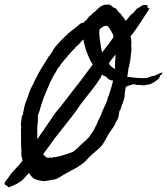

<svg xmlns="http://www.w3.org/2000/svg" viewBox="-50 -734 724 831"><path d="M391.6 -506.8Q400.4 -518.6 408.7 -528.8Q417 -539.1 424.8 -549.8Q429.7 -555.7 433.1 -561.5Q436.5 -567.4 441.4 -573.2Q440.4 -577.1 438.5 -586.9Q434.6 -590.8 433.1 -594.7Q431.6 -598.6 429.7 -602.5Q424.8 -608.4 424.8 -609.9Q424.8 -611.3 422.9 -613.3Q420.9 -615.2 418.5 -617.2Q416 -619.1 414.1 -622.1Q402.3 -623 395 -617.7Q387.7 -612.3 380.9 -607.4Q378.9 -593.8 379.9 -582Q380.9 -570.3 382.8 -559.6Q384.8 -545.9 386.7 -532.7Q388.7 -519.5 391.6 -506.8ZM111.3 -130.9Q118.2 -140.6 125 -151.4Q132.8 -163.1 141.1 -174.3Q149.4 -185.5 157.2 -198.2Q165 -209 172.9 -220.7Q180.7 -232.4 188.5 -244.1Q193.4 -250 198.7 -256.3Q204.1 -262.7 209 -268.6Q223.6 -287.1 239.7 -308.1Q255.9 -329.1 268.6 -345.7Q283.2 -363.3 295.9 -380.4Q308.6 -397.5 322.3 -416Q330.1 -425.8 336.9 -435.5Q343.8 -445.3 351.6 -455.1Q339.8 -471.7 333 -490.2Q324.2 -509.8 319.3 -526.9Q314.5 -543.9 310.5 -563.5Q304.7 -557.6 300.3 -552.7Q295.9 -547.9 291 -542Q286.1 -537.1 281.2 -533.2Q276.4 -529.3 272.5 -523.4Q266.6 -518.6 262.7 -513.7Q258.8 -508.8 253.9 -503.9Q249 -499 245.1 -494.6Q241.2 -490.2 237.3 -484.4Q234.4 -482.4 232.4 -479.5Q230.5 -476.6 227.5 -473.6Q217.8 -460.9 213.9 -456.1Q210 -451.2 208 -446.3Q202.1 -442.4 198.7 -436Q195.3 -429.7 192.4 -422.9Q186.5 -415 181.6 -406.2Q176.8 -397.5 172.9 -388.7Q165 -375 163.6 -370.1Q162.1 -365.2 160.2 -360.4Q156.2 -354.5 153.3 -344.7Q136.7 -309.6 124 -264.6Q122.1 -255.9 118.7 -248Q115.2 -240.2 114.3 -232.4Q113.3 -228.5 113.8 -224.6Q114.3 -220.7 114.3 -216.8Q114.3 -207 112.8 -197.8Q111.3 -188.5 111.3 -177.7ZM391.6 -412.1Q386.7 -403.3 386.7 -399.4Q380.9 -391.6 377 -385.3Q373 -378.9 368.2 -372.1Q347.7 -343.8 323.7 -314.5Q299.8 -285.2 279.3 -253.9Q256.8 -223.6 232.9 -193.8Q209 -164.1 186.5 -134.8Q173.8 -117.2 161.6 -100.1Q149.4 -83 136.7 -66.4Q142.6 -59.6 149.4 -54.2Q156.2 -48.8 168 -52.7Q172.9 -49.8 178.7 -52.7Q184.6 -55.7 190.4 -53.7Q195.3 -55.7 200.2 -56.2Q205.1 -56.6 210 -58.6Q217.8 -60.5 225.1 -63Q232.4 -65.4 239.3 -67.4Q247.1 -70.3 254.9 -72.8Q262.7 -75.2 269.5 -79.1Q289.1 -95.7 297.9 -105.5Q304.7 -112.3 311.5 -117.7Q318.4 -123 324.2 -128.9Q329.1 -133.8 334 -139.2Q338.9 -144.5 342.8 -152.3Q345.7 -155.3 348.1 -158.7Q350.6 -162.1 352.5 -166Q357.4 -171.9 359.9 -178.7Q362.3 -185.5 367.2 -192.4Q373 -209 380.9 -223.6Q388.7 -238.3 393.6 -253.9Q402.3 -272.5 408.7 -286.6Q415 -300.8 418 -315.4Q420.9 -318.4 421.4 -322.8Q421.9 -327.1 423.8 -330.1Q428.7 -343.8 432.1 -356.4Q435.5 -369.1 439.5 -384.8Q435.5 -386.7 432.6 -386.2Q429.7 -385.7 426.8 -387.7Q418.9 -390.6 412.6 -397.9Q406.2 -405.3 398.4 -406.2ZM450.2 -498Q442.4 -488.3 434.6 -478.5Q426.8 -468.8 420.9 -459Q426.8 -450.2 433.6 -444.8Q440.4 -439.5 447.3 -434.6Q447.3 -449.2 448.2 -465.3Q449.2 -481.4 450.2 -498ZM596.7 -696.3Q580.1 -670.9 562.5 -643.6Q544.9 -616.2 524.4 -587.9Q522.5 -585 519.5 -582.5Q516.6 -580.1 514.6 -577.1Q516.6 -571.3 517.1 -564.9Q517.6 -558.6 518.6 -552.7Q518.6 -546.9 518.1 -541Q517.6 -535.2 518.6 -529.3V-517.6Q518.6 -509.8 517.1 -502.9Q515.6 -496.1 515.6 -488.3Q514.6 -470.7 509.8 -454.1Q508.8 -443.4 507.8 -443.8Q506.8 -444.3 506.8 -442.4Q504.9 -431.6 503.9 -421.9Q502.9 -412.1 501 -401.4Q518.6 -399.4 541.5 -397Q564.5 -394.5 585 -396.5Q589.8 -397.5 594.2 -399.4Q598.6 -401.4 603.5 -403.3Q620.1 -405.3 629.9 -411.1Q639.6 -417 653.3 -420.9Q649.4 -410.2 647.5 -410.2Q645.5 -410.2 643.6 -408.2Q640.6 -398.4 638.2 -395Q635.7 -391.6 632.8 -389.6Q627.9 -385.7 624 -383.3Q620.1 -380.9 615.2 -377Q599.6 -368.2 590.3 -367.7Q581.1 -367.2 573.2 -364.3Q566.4 -365.2 557.1 -366.2Q547.9 -367.2 541 -366.2Q536.1 -369.1 530.3 -369.1Q524.4 -369.1 518.6 -367.2Q506.8 -363.3 502.9 -361.8Q499 -360.4 495.1 -358.4Q493.2 -352.5 492.7 -349.6Q492.2 -346.7 492.2 -344.7Q490.2 -334 489.7 -323.7Q489.3 -313.5 486.3 -302.7Q482.4 -293.9 482.4 -291.5Q482.4 -289.1 480.5 -286.1Q477.5 -280.3 475.6 -273.4Q473.6 -266.6 471.7 -260.7Q466.8 -255.9 465.8 -248.5Q464.8 -241.2 463.9 -233.4Q462.9 -225.6 459 -218.3Q455.1 -210.9 451.2 -204.1Q449.2 -199.2 447.3 -195.3Q445.3 -191.4 442.4 -186.5Q429.7 -168.9 419.9 -154.3Q415 -143.6 409.7 -135.3Q404.3 -127 399.4 -117.2Q391.6 -103.5 379.9 -93.3Q368.2 -83 356.4 -72.3Q350.6 -67.4 344.7 -62Q338.9 -56.6 334 -51.8Q329.1 -45.9 323.7 -40.5Q318.4 -35.2 313.5 -30.3Q306.6 -25.4 299.3 -20Q292 -14.6 284.2 -9.8Q268.6 -1 253.4 6.8Q238.3 14.6 221.7 24.4Q213.9 29.3 207 33.7Q200.2 38.1 192.4 41Q186.5 43 180.2 43.5Q173.8 43.9 168 45.9Q160.2 46.9 153.3 48.3Q146.5 49.8 137.7 49.8Q127 48.8 113.8 45.4Q100.6 42 93.8 37.1Q83 26.4 80.6 22.5Q78.1 18.6 75.2 14.6Q64.5 27.3 53.7 38.6Q43 49.8 31.2 56.6Q21.5 63.5 7.8 68.4Q2.9 70.3 -4.4 73.7Q-11.7 77.1 -14.6 76.2Q-18.6 69.3 -21.5 68.8Q-24.4 68.4 -26.4 67.4Q-31.2 62.5 -30.3 59.1Q-29.3 55.7 -21.5 43.9Q-16.6 39.1 -14.2 35.2Q-11.7 31.2 -8.8 27.3Q-1 15.6 9.3 4.9Q19.5 -5.9 30.3 -17.6Q35.2 -22.5 39.1 -28.3Q43 -34.2 47.9 -40Q44.9 -49.8 43 -60.5Q41 -71.3 43 -82Q41 -97.7 41 -117.7Q41 -137.7 41 -156.2Q41 -163.1 40.5 -169.4Q40 -175.8 42 -180.7Q41 -188.5 40.5 -195.8Q40 -203.1 42 -209Q43 -218.8 43.5 -223.6Q43.9 -228.5 45.9 -233.4Q50.8 -238.3 50.3 -243.2Q49.8 -248 51.8 -252.9Q55.7 -279.3 64.5 -299.8Q67.4 -307.6 70.3 -314.9Q73.2 -322.3 75.2 -330.1Q81.1 -346.7 88.4 -360.4Q95.7 -374 102.5 -389.6Q116.2 -418 131.3 -441.9Q146.5 -465.8 162.1 -491.2Q167 -494.1 168.9 -499.5Q170.9 -504.9 174.8 -507.8Q182.6 -524.4 193.4 -536.1Q204.1 -547.9 214.8 -559.6Q219.7 -563.5 223.6 -567.9Q227.5 -572.3 232.4 -577.1Q235.4 -580.1 238.8 -582.5Q242.2 -585 244.1 -588.9Q248 -590.8 251.5 -593.8Q254.9 -596.7 257.8 -599.6Q261.7 -602.5 265.6 -605.5Q269.5 -608.4 273.4 -611.3Q281.2 -617.2 288.1 -623.5Q294.9 -629.9 302.7 -634.8Q309.6 -635.7 311.5 -635.7Q313.5 -635.7 313.5 -638.7Q325.2 -648.4 328.6 -652.8Q332 -657.2 335 -662.1Q342.8 -667 348.6 -673.3Q354.5 -679.7 362.3 -684.6Q368.2 -691.4 370.6 -693.4Q373 -695.3 376 -697.3Q377.9 -700.2 380.4 -701.7Q382.8 -703.1 383.8 -705.1Q388.7 -707 392.6 -709.5Q396.5 -711.9 402.3 -713.9Q409.2 -712.9 413.6 -713.9Q418 -714.8 421.9 -713.9Q427.7 -712.9 431.2 -709.5Q434.6 -706.1 439.5 -702.1Q451.2 -700.2 457.5 -689.9Q463.9 -679.7 471.7 -674.8Q476.6 -667 482.9 -659.7Q489.3 -652.3 494.1 -643.6Q501 -650.4 505.4 -656.7Q509.8 -663.1 516.6 -669.9Q518.6 -671.9 522 -674.3Q525.4 -676.8 528.3 -679.7Q532.2 -683.6 535.2 -688Q538.1 -692.4 541 -695.3Q546.9 -699.2 554.7 -703.1Q561.5 -708 564.5 -710Q567.4 -711.9 572.3 -711.9Q576.2 -711.9 580.6 -712.4Q585 -712.9 586.9 -710.9Q588.9 -710 588.4 -706.1Q587.9 -702.1 589.8 -700.2Z"/></svg>

Font: Seaweed Script
Style: Regular
Weight: 400
Designer: Squid
Foundry: Font Diner, Inc DBA Neapolitan
Version: Version 1.000